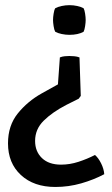

<svg xmlns="http://www.w3.org/2000/svg" viewBox="-20 -521 433 744"><path d="M384 154Q343.5 175.5 294.8 189.5Q246 203.5 194.5 203.5Q111 203.5 61 157.2Q11 111 11 34.5Q11 -34.5 49 -81.5Q87 -128.5 141.5 -159L204.5 -194L212 -298.5Q220.5 -302 230 -303Q239.5 -304 248.5 -304Q258 -304 268.5 -303Q279 -302 288 -298.5L293 -149.5L285 -138.5L237 -114.5Q183 -86.5 149.5 -53.5Q116 -20.5 116 25Q116 66 142.5 91.5Q169 117 216.5 117Q250.5 117 284.2 106Q318 95 348 79.5Q361 90.5 371.8 112Q382.5 133.5 384 154ZM249 -386Q234.5 -386 219 -389.2Q203.5 -392.5 194 -398Q190 -405 187.8 -419.5Q185.5 -434 185.5 -443.5Q185.5 -454 187.8 -468.2Q190 -482.5 194 -489Q203.5 -494.5 219 -497.8Q234.5 -501 249 -501Q264.5 -501 279.2 -497.8Q294 -494.5 304 -489Q307.5 -482.5 309.8 -468.2Q312 -454 312 -443.5Q312 -434 309.8 -419.5Q307.5 -405 304 -398Q282.5 -386 249 -386Z"/></svg>

Font: Signika Negative
Style: Regular
Weight: 400
Designer: Anna Giedry
Foundry: Anna Giedry
Version: Version 2.001